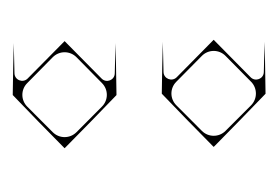

<svg xmlns="http://www.w3.org/2000/svg" viewBox="-88 -354 440 304"><g transform="rotate(-90 132.0 -202.0)"><path d="M50.9 -321.3C50.4 -320.8 49.8 -320.2 49.3 -319.7C49.8 -319.2 50.4 -318.6 50.9 -318.1C63 -306.2 79.8 -289.5 91.8 -277.9C102.1 -268 122.7 -247.9 133 -238C133.1 -237.9 133.3 -237.7 133.5 -237.6C133.7 -237.6 133.9 -237.6 134.1 -237.6C134.6 -237.6 135.1 -237.6 135.7 -237.6C135.7 -237.6 135.7 -237.6 135.8 -237.6C142 -237.7 148.3 -237.8 154.5 -237.9C174.3 -238.2 196.1 -238.5 215.7 -239.2C202.1 -239.6 188.5 -239.9 174.9 -240.1C172.5 -240.2 170.2 -240.2 167.8 -240.3C157.1 -240.5 151.9 -253.5 159.6 -261.1C179.4 -280.6 199.1 -300.2 218.9 -319.7C199.2 -339.2 179.4 -358.7 159.7 -378.2C152 -385.8 157.2 -398.9 168 -399.1C184 -399.4 200.1 -399.8 215.7 -400.2C189.5 -401 162.1 -401.4 135.8 -401.8C135.7 -401.8 135.7 -401.8 135.7 -401.8C135.1 -401.8 134.6 -401.8 134.1 -401.8C133.9 -401.8 133.7 -401.8 133.5 -401.8C133.3 -401.7 133.2 -401.5 133 -401.3C106.5 -376.1 76.9 -347 50.9 -321.3ZM115.1 -260.7C115.1 -260.7 115.1 -260.7 115.1 -260.7C102.7 -273.1 88.4 -287.3 74.7 -300.9C64.3 -311.3 64.3 -328.1 74.7 -338.5C88.1 -351.8 101.9 -365.5 115.2 -378.9C125.4 -389.1 142 -389.2 152.3 -379C166 -365.5 179.7 -352 193.4 -338.5C203.9 -328.1 203.9 -311.3 193.4 -300.9C179.8 -287.4 166.1 -274 152.4 -260.5C142 -250.2 125.3 -250.3 115.1 -260.7ZM53 -85.3C52.5 -84.8 51.9 -84.2 51.4 -83.7C51.9 -83.1 52.5 -82.6 53 -82C65.1 -70.1 81.9 -53.5 93.9 -41.9C104.1 -32 124.8 -11.9 135.1 -2C135.2 -1.9 135.4 -1.7 135.6 -1.5C135.8 -1.6 136 -1.6 136.2 -1.6C136.7 -1.6 137.2 -1.6 137.7 -1.6C137.8 -1.6 137.8 -1.6 137.8 -1.6C144.1 -1.7 150.3 -1.8 156.6 -1.9C176.3 -2.1 198.1 -2.5 217.8 -3.2C204.2 -3.6 190.6 -3.9 177 -4.1C174.6 -4.2 172.3 -4.2 169.9 -4.3C159.2 -4.5 154 -17.5 161.6 -25.1C181.4 -44.6 201.2 -64.1 221 -83.7C201.3 -103.2 181.5 -122.7 161.7 -142.2C154 -149.8 159.3 -162.9 170.1 -163.1C186.1 -163.4 202.1 -163.7 217.8 -164.2C191.6 -165 164.2 -165.4 137.8 -165.8C137.8 -165.8 137.8 -165.8 137.7 -165.8C137.2 -165.8 136.7 -165.8 136.2 -165.8C136 -165.8 135.8 -165.8 135.6 -165.8C135.4 -165.6 135.2 -165.5 135.1 -165.3C108.6 -140.1 79 -110.9 53 -85.3ZM117.1 -24.6C117.1 -24.6 117.1 -24.6 117.1 -24.6C104.7 -37.1 90.5 -51.3 76.8 -64.9C66.4 -75.2 66.4 -92.1 76.8 -102.4C90.2 -115.7 103.9 -129.5 117.3 -142.8C127.5 -153.1 144.1 -153.2 154.4 -143C168.1 -129.5 181.8 -116 195.5 -102.4C206 -92.1 206 -75.2 195.5 -64.9C181.9 -51.4 168.2 -37.9 154.5 -24.4C144.1 -14.2 127.4 -14.3 117.1 -24.6Z"/></g></svg>

Font: Stal Type
Style: Glyph
Weight: 400
Version: Version 1.0